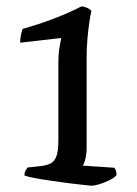

<svg xmlns="http://www.w3.org/2000/svg" viewBox="-20 -585 433 605"><path d="M269.3 0Q263.6 0 243.3 -2.3Q223 -4.5 195.7 -7.9Q168.5 -11.3 140.4 -15.5Q112.2 -19.6 89.6 -23.9Q67 -28.2 57 -32Q57 -41.6 60.6 -47.7Q64.1 -53.9 66.6 -57.1L108 -61.7Q127.3 -63.9 139.5 -70Q151.7 -76.1 157.8 -92.8Q163.9 -109.5 163.9 -143.2V-387.5Q163.9 -414.6 167.4 -435.4Q170.9 -456.1 172.9 -463.1L170.9 -465.1L43.5 -450.5Q43.5 -464.6 46.5 -476.9Q49.5 -489.2 51.5 -494Q101.4 -508 150 -526.5Q198.6 -545 236.8 -565Q246.6 -564 255 -560.1Q263.3 -556.2 268 -551Q265 -538.2 261.5 -514.8Q258 -491.5 255.5 -462.5Q253 -433.5 253 -403V-119.7Q253 -100.5 249 -84.3Q245 -68.1 240.3 -63.1L340.5 -56.4Q341.7 -55.1 344.4 -49.5Q347 -43.8 347.3 -32.7Q340.4 -25 325.4 -17.5Q310.5 -10.1 294.8 -5Q279.1 0 269.3 0Z"/></svg>

Font: Texturina Medium
Style: Regular
Weight: 500
Designer: Guillermo Torres Carreño
Foundry: Omnibus-Type
Version: Version 1.003